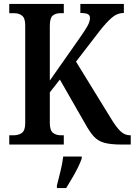

<svg xmlns="http://www.w3.org/2000/svg" viewBox="-20 -734 684 975"><path d="M27 0V-47H49Q74 -47 91 -59Q108 -71 108 -109V-606Q108 -642 92 -654.5Q76 -667 52 -667H27V-714H304V-667H286Q262 -667 247.5 -654.5Q233 -642 233 -604V-325L386 -543Q412 -580 424.5 -602.5Q437 -625 437 -643Q437 -657 425.5 -662.5Q414 -668 388 -668V-714H609V-668Q575 -668 547 -643.5Q519 -619 487 -578L366 -421L545 -130Q571 -87 592.5 -67Q614 -47 640 -47H644V0H597Q542 0 509.5 -9Q477 -18 455.5 -42Q434 -66 410 -110L284 -330L233 -265V-110Q233 -72 249 -59.5Q265 -47 290 -47H304V0ZM269 208Q277 176 287 136Q297 96 301 61H395V71Q388 92 374.5 119Q361 146 345 173Q329 200 316 221H269Z"/></svg>

Font: Noto Serif Myanmar Cond SemBd
Style: Regular
Weight: 600
Width: 3
Designer: Ben Mitchell and the Monotype Design Team
Foundry: Monotype Imaging Inc.
Version: Version 2.106; ttfautohint (v1.8.4.7-5d5b)